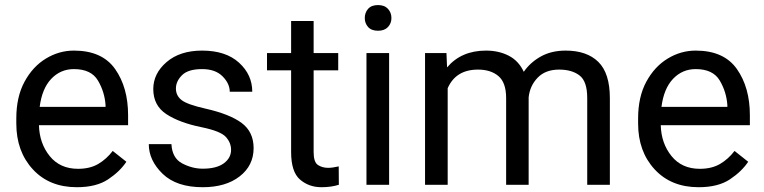

<svg xmlns="http://www.w3.org/2000/svg" viewBox="-20 -741 3064 770"><path d="M486.8 -92.3Q460.9 -53.2 413.6 -21.7Q366.2 9.8 288.1 9.8Q177.7 9.8 111.6 -62Q45.4 -133.8 45.4 -245.6V-266.1Q45.4 -352.5 78.4 -413.3Q111.3 -474.1 164.1 -506.1Q216.8 -538.1 276.4 -538.1Q389.6 -538.1 441.7 -464.1Q493.7 -390.1 493.7 -279.3V-238.8H136.2Q138.2 -166 179.4 -115Q220.7 -64 293 -64Q340.8 -64 374 -83.5Q407.2 -103 432.1 -135.7ZM276.4 -463.9Q222.7 -463.9 185.5 -424.8Q148.4 -385.7 139.2 -312.5H403.3V-319.3Q399.9 -372.1 372.8 -418Q345.7 -463.9 276.4 -463.9Z M906.7 -140.1Q906.7 -168.9 885.5 -192.1Q864.3 -215.3 787.6 -231Q699.2 -249 647 -283.4Q594.7 -317.9 594.7 -383.8Q594.7 -446.3 648.2 -492.2Q701.7 -538.1 790.5 -538.1Q885.3 -538.1 938.5 -489.7Q991.7 -441.4 991.7 -373H901.4Q901.4 -405.8 872.6 -434.8Q843.8 -463.9 790.5 -463.9Q734.4 -463.9 710 -439.5Q685.5 -415 685.5 -386.2Q685.5 -357.4 708.3 -339.6Q731 -321.8 804.7 -305.2Q901.9 -283.2 949.5 -247.6Q997.1 -211.9 997.1 -147Q997.1 -77.1 941.2 -33.7Q885.3 9.8 793 9.8Q688 9.8 632.3 -43.9Q576.7 -97.7 576.7 -163.1H667.5Q670.4 -106.9 710.7 -85.7Q751 -64.5 793 -64.5Q848.1 -64.5 877.4 -85.9Q906.7 -107.4 906.7 -140.1Z M1338.9 0Q1308.1 9.8 1269 9.8Q1218.8 9.8 1183.1 -21Q1147.5 -51.8 1147.5 -131.3V-459H1050.8V-528.3H1147.5V-656.7H1237.8V-528.3H1336.4V-459H1237.8V-130.9Q1237.8 -90.3 1255.4 -79.1Q1272.9 -67.9 1295.9 -67.9Q1313 -67.9 1338.4 -73.7Z M1442.9 -668.5Q1442.9 -690.4 1456.3 -705.6Q1469.7 -720.7 1496.1 -720.7Q1522 -720.7 1535.9 -705.6Q1549.8 -690.4 1549.8 -668.5Q1549.8 -647.5 1535.9 -632.6Q1522 -617.7 1496.1 -617.7Q1469.7 -617.7 1456.3 -632.6Q1442.9 -647.5 1442.9 -668.5ZM1540.5 -528.3V0H1449.7V-528.3Z M1897 -461.9Q1808.1 -461.9 1775.4 -387.2V0H1684.6V-528.3H1770.5L1772.9 -470.7Q1830.1 -538.1 1929.2 -538.1Q1980 -538.1 2019.8 -517.8Q2059.6 -497.6 2080.6 -453.1Q2106.9 -491.2 2149.2 -514.6Q2191.4 -538.1 2248.5 -538.1Q2333.5 -538.1 2379.6 -492.7Q2425.8 -447.3 2425.8 -347.2V0H2335V-348.1Q2335 -414.6 2304.4 -438.2Q2273.9 -461.9 2222.2 -461.9Q2167.5 -461.9 2136.2 -429.4Q2105 -397 2100.1 -350.6V0H2009.8V-347.7Q2009.8 -409.7 1979 -435.8Q1948.2 -461.9 1897 -461.9Z M2980.5 -92.3Q2954.6 -53.2 2907.2 -21.7Q2859.9 9.8 2781.7 9.8Q2671.4 9.8 2605.2 -62Q2539.1 -133.8 2539.1 -245.6V-266.1Q2539.1 -352.5 2572 -413.3Q2605 -474.1 2657.7 -506.1Q2710.4 -538.1 2770 -538.1Q2883.3 -538.1 2935.3 -464.1Q2987.3 -390.1 2987.3 -279.3V-238.8H2629.9Q2631.8 -166 2673.1 -115Q2714.4 -64 2786.6 -64Q2834.5 -64 2867.7 -83.5Q2900.9 -103 2925.8 -135.7ZM2770 -463.9Q2716.3 -463.9 2679.2 -424.8Q2642.1 -385.7 2632.8 -312.5H2897V-319.3Q2893.6 -372.1 2866.5 -418Q2839.4 -463.9 2770 -463.9Z"/></svg>

Font: Roboto21382017
Style: Regular
Weight: 400
Designer: Christian Robertson
Foundry: Google
Version: Version 2.138; 2017